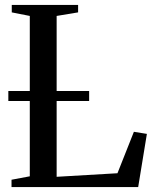

<svg xmlns="http://www.w3.org/2000/svg" viewBox="-20 -763 627 783"><path d="M27 0V-30L101.5 -44V-698L28 -712.5V-743H298.5V-712.5L211 -698V-42L459 -56.5L526 -225.5L579 -217L543.5 0ZM343.5 -392V-351H14V-392Z"/></svg>

Font: Merriweather 96pt
Style: Regular
Weight: 400
Version: Version 2.100